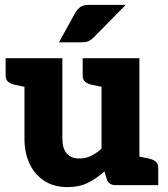

<svg xmlns="http://www.w3.org/2000/svg" viewBox="-20 -757 687 785"><path d="M256 8Q200 8 160.5 -18Q121 -44 100.5 -88.5Q80 -133 80 -190V-519H235V-190Q235 -151 252.5 -130Q270 -109 304 -109Q330 -109 352 -119.5Q374 -130 395 -149V-519H550V0H454Q423 0 416 -26L407 -56Q376 -28 340 -10Q304 8 256 8ZM530 0 544 -118 588 -109Q606 -105 616.5 -96.5Q627 -88 627 -71V0ZM100 -519 86 -401 42 -410Q24 -414 13.5 -422.5Q3 -431 3 -448V-519ZM415 -519 401 -401 357 -410Q339 -414 328.5 -422.5Q318 -431 318 -448V-519ZM221 -584 289 -707Q298 -721 309.5 -729Q321 -737 344 -737H494L364 -605Q353 -594 342.5 -589Q332 -584 314 -584Z"/></svg>

Font: Aleo Black
Style: Regular
Weight: 900
Designer: Alessio Laiso
Foundry: Alessio Laiso
Version: Version 2.001;gftools[0.9.29]